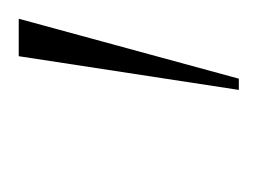

<svg xmlns="http://www.w3.org/2000/svg" viewBox="-55 -699 275 205"><g transform="rotate(-90 82.5 -596.5)"><path d="M89 -479H101L165 -714H125Z"/></g></svg>

Font: Noto Serif Display ExtraCondensed ExtraLight
Style: Italic
Weight: 200
Width: 2
Italic angle: -12°
Designer: Monotype Design Team
Foundry: Monotype Imaging Inc.
Version: Version 2.009